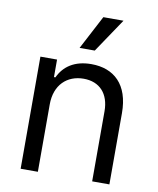

<svg xmlns="http://www.w3.org/2000/svg" viewBox="-87 -852 759 920"><g transform="rotate(10 292.5 -392.0)"><path d="M160.5 -328.1C160.5 -423.3 219.5 -477.3 299.7 -477.3C377.5 -477.3 424.7 -426.5 424.7 -340.9V0H508.5V-346.6C508.5 -485.8 434.3 -552.6 323.9 -552.6C241.5 -552.6 190.3 -515.6 164.8 -460.2H157.7V-545.5H76.7V0H160.5ZM254.3 -619.3H328.1L438.9 -784.1H340.9Z"/></g></svg>

Font: Margiela Sans
Style: Regular
Weight: 400
Designer: Stefan Endress, Andreas Faust
Version: Version 1.100;FEAKit 1.0